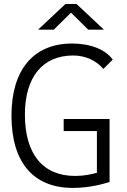

<svg xmlns="http://www.w3.org/2000/svg" viewBox="-20 -918 626 948"><path d="M339.4 9.8C423.8 9.8 493.7 -10.7 521 -19.5V-330.6H294.4V-271H458.5V-64.9C430.2 -57.1 394 -49.3 351.1 -49.3C191.4 -49.3 103 -157.2 103 -352.5C103 -537.6 190.4 -644 341.3 -644C400.9 -644 455.1 -619.6 490.2 -577.6L536.6 -623.5C500 -674.3 426.8 -703.1 335.4 -703.1C146 -703.1 36.6 -573.7 36.6 -347.7C36.6 -116.7 144 9.8 339.4 9.8ZM168 -771.5H245.6L330.6 -855.5L415.5 -771.5H493.2L357.9 -898.4H303.2Z"/></svg>

Font: Cascadia Mono Light
Style: Regular
Weight: 300
Monospace: yes
Designer: Aaron Bell
Foundry: Saja Typeworks
Version: Version 2404.023